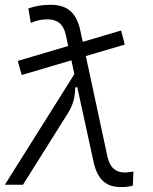

<svg xmlns="http://www.w3.org/2000/svg" viewBox="-25 -762 631 792"><path d="M64.5 -452.6 269.5 -513.2 281.7 -456.1 -4.9 0H69.8L254.4 -293.9C276.4 -329.1 284.2 -358.9 285.2 -400.4L293.5 -403.3L361.8 -90.8C378.4 -19.5 414.1 9.8 474.6 9.8C492.2 9.8 506.3 8.3 522.9 3.9L525.4 -54.2C506.3 -51.8 496.6 -50.3 491.7 -50.3C453.1 -50.3 429.2 -68.8 418.5 -114.7L329.1 -530.8L489.7 -578.1L474.6 -636.2L316.4 -589.4L305.2 -640.6C288.6 -713.4 249 -742.2 184.1 -742.2C146 -742.2 120.1 -736.8 91.8 -727.1L102.1 -667.5C125.5 -677.2 142.1 -682.1 171.9 -682.1C210 -682.1 236.3 -664.1 246.6 -617.7L256.3 -572.3L48.3 -510.7Z"/></svg>

Font: Cascadia Code NF Light
Style: Italic
Weight: 300
Italic angle: -10°
Monospace: yes
Designer: Aaron Bell
Foundry: Saja Typeworks
Version: Version 2404.023